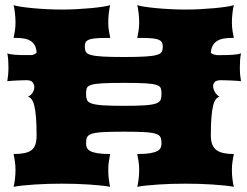

<svg xmlns="http://www.w3.org/2000/svg" viewBox="-20 -723 957 743"><path d="M32.7 0Q35.6 -12.2 37.8 -29.5Q40 -46.9 40 -65.4Q40 -82.5 37.6 -98.9Q35.2 -115.2 32.7 -127Q57.1 -127 74 -130.4Q90.8 -133.8 101.6 -141.8Q112.3 -149.9 116.9 -163.8Q121.6 -177.7 121.6 -198.7Q121.6 -239.7 119.4 -267.6Q117.2 -295.4 113 -312.7Q108.9 -330.1 102.5 -338.4Q96.2 -346.7 87.9 -349.1Q99.6 -353.5 106.2 -364.3Q112.8 -375 112.8 -386.2Q112.8 -396.5 106.2 -404.5Q99.6 -412.6 84.5 -412.6Q80.1 -412.6 70.1 -412.4Q60.1 -412.1 48.3 -411.6Q36.6 -411.1 25.4 -410.4Q14.2 -409.7 8.3 -408.7Q10.3 -422.4 11.5 -434.3Q12.7 -446.3 12.7 -463.4Q12.7 -479 11.7 -491.7Q10.7 -504.4 8.3 -517.1Q12.2 -514.6 20.5 -513.2Q28.8 -511.7 39.1 -511Q49.3 -510.3 59.8 -510Q70.3 -509.8 78.6 -509.8Q92.3 -509.8 102.1 -510Q111.8 -510.3 121.6 -519Q120.6 -536.6 114.5 -547.6Q108.4 -558.6 98.1 -564.9Q87.9 -571.3 73.7 -573.7Q59.6 -576.2 42.5 -576.2H32.7Q35.2 -587.9 37.6 -603.3Q40 -618.7 40 -635.7Q40 -653.8 37.8 -672.4Q35.6 -690.9 32.7 -703.1Q42 -699.7 61.8 -696.8Q81.5 -693.8 107.2 -691.4Q132.8 -689 162.1 -687.5Q191.4 -686 219.2 -686Q247.1 -686 276.1 -687.5Q305.2 -689 330.8 -691.4Q356.4 -693.8 376.5 -696.8Q396.5 -699.7 406.2 -703.1Q403.3 -690.9 401.1 -672.4Q398.9 -653.8 398.9 -635.7Q398.9 -618.7 401.6 -603.3Q404.3 -587.9 406.7 -576.2H389.6Q363.3 -576.2 347.2 -574.5Q331.1 -572.8 322.3 -568.6Q313.5 -564.5 310.8 -558.1Q308.1 -551.8 308.1 -543Q308.1 -530.3 312.3 -522.5Q316.4 -514.6 331.8 -510.3Q347.2 -505.9 377.2 -504.2Q407.2 -502.4 459 -502.4Q510.7 -502.4 540.8 -504.2Q570.8 -505.9 586.2 -510.3Q601.6 -514.6 605.7 -522.5Q609.9 -530.3 609.9 -543Q609.9 -551.8 606.9 -558.1Q604 -564.5 595.2 -568.6Q586.4 -572.8 570.3 -574.5Q554.2 -576.2 527.8 -576.2H511.2Q513.7 -587.9 516.1 -603.3Q518.6 -618.7 518.6 -635.7Q518.6 -653.8 516.4 -672.4Q514.2 -690.9 511.2 -703.1Q520.5 -699.7 540.3 -696.8Q560.1 -693.8 585.7 -691.4Q611.3 -689 640.6 -687.5Q669.9 -686 697.8 -686Q725.6 -686 754.6 -687.5Q783.7 -689 809.3 -691.4Q835 -693.8 855 -696.8Q875 -699.7 884.8 -703.1Q881.8 -690.9 879.6 -672.4Q877.4 -653.8 877.4 -635.7Q877.4 -618.7 879.9 -603.3Q882.3 -587.9 884.8 -576.2H875.5Q859.4 -576.2 845.5 -573.7Q831.5 -571.3 820.8 -564.9Q810.1 -558.6 803.5 -547.1Q796.9 -535.6 795.9 -518.1Q801.8 -514.2 806.6 -512.5Q811.5 -510.7 816.7 -510Q821.8 -509.3 827.1 -509.5Q832.5 -509.8 839.8 -509.8Q848.6 -509.8 859.4 -510Q870.1 -510.3 880.6 -511Q891.1 -511.7 899.9 -513.2Q908.7 -514.6 912.6 -517.1Q910.2 -504.4 909.2 -491.7Q908.2 -479 908.2 -463.4Q908.2 -446.3 909.2 -434.3Q910.2 -422.4 912.6 -408.7Q906.7 -409.7 895.3 -410.4Q883.8 -411.1 871.6 -411.6Q859.4 -412.1 848.9 -412.4Q838.4 -412.6 834.5 -412.6Q817.9 -412.6 811.3 -406Q804.7 -399.4 804.7 -390.1Q804.7 -383.8 806.9 -377.2Q809.1 -370.6 812.7 -365Q816.4 -359.4 820.8 -355Q825.2 -350.6 829.6 -349.1Q821.3 -346.7 814.9 -338.4Q808.6 -330.1 804.4 -312.7Q800.3 -295.4 798.1 -267.6Q795.9 -239.7 795.9 -198.7Q795.9 -177.7 801.5 -163.8Q807.1 -149.9 818.4 -141.8Q829.6 -133.8 846.2 -130.4Q862.8 -127 884.8 -127Q882.3 -115.2 879.9 -98.9Q877.4 -82.5 877.4 -65.4Q877.4 -46.9 879.6 -29.5Q881.8 -12.2 884.8 0Q870.6 -2.9 849.1 -5.1Q827.6 -7.3 802.2 -9Q776.9 -10.7 749.8 -11.5Q722.7 -12.2 697.8 -12.2Q672.9 -12.2 645.8 -11.5Q618.7 -10.7 593.3 -9Q567.9 -7.3 546.4 -5.1Q524.9 -2.9 511.2 0Q514.2 -12.2 516.4 -29.5Q518.6 -46.9 518.6 -65.4Q518.6 -82.5 516.1 -98.9Q513.7 -115.2 511.2 -127Q542.5 -127 561 -130.1Q579.6 -133.3 589.4 -138.9Q599.1 -144.5 602.1 -152.1Q605 -159.7 605 -168.5Q605 -182.6 601.3 -191.4Q597.7 -200.2 583.3 -205.1Q568.8 -210 539.8 -211.7Q510.7 -213.4 460 -213.4H458Q407.2 -213.4 378.2 -211.7Q349.1 -210 334.7 -205.1Q320.3 -200.2 316.7 -191.4Q313 -182.6 313 -168.5Q313 -159.7 315.9 -152.1Q318.8 -144.5 328.6 -138.9Q338.4 -133.3 356.9 -130.1Q375.5 -127 406.2 -127Q403.8 -115.2 401.4 -98.9Q398.9 -82.5 398.9 -65.4Q398.9 -46.9 401.1 -29.5Q403.3 -12.2 406.2 0Q392.1 -2.9 370.6 -5.1Q349.1 -7.3 323.7 -9Q298.3 -10.7 271.2 -11.5Q244.1 -12.2 219.2 -12.2Q194.3 -12.2 167.2 -11.5Q140.1 -10.7 114.7 -9Q89.4 -7.3 67.9 -5.1Q46.4 -2.9 32.7 0ZM313 -359.9Q313 -345.7 316.4 -336.7Q319.8 -327.6 334.5 -322.5Q349.1 -317.4 378.4 -315.4Q407.7 -313.5 460 -313.5Q511.2 -313.5 540.3 -315.4Q569.3 -317.4 583.7 -322.5Q598.1 -327.6 601.6 -336.7Q605 -345.7 605 -359.9Q605 -373 602.3 -381.3Q599.6 -389.6 585.7 -394.3Q571.8 -398.9 542.2 -400.6Q512.7 -402.3 459 -402.3Q405.3 -402.3 375.7 -400.6Q346.2 -398.9 332.3 -394.3Q318.4 -389.6 315.7 -381.3Q313 -373 313 -359.9Z"/></svg>

Font: Arbutus
Style: Regular
Weight: 400
Designer: Karolina Lach
Foundry: Sorkin Type Co.
Version: Version 1.002